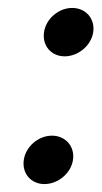

<svg xmlns="http://www.w3.org/2000/svg" viewBox="-20 -464 256 484"><path d="M40 -61C35 -27 58 0 92 0C126 0 159 -27 164 -61C169 -95 145 -122 111 -122C77 -122 45 -95 40 -61ZM91 -383C86 -349 109 -322 143 -322C177 -322 210 -349 215 -383C220 -417 196 -444 162 -444C128 -444 96 -417 91 -383Z"/></svg>

Font: Charger Pro
Style: NarObl
Weight: 400
Designer: Jasper
Foundry: Cannot Into Space Fonts
Version: Version 1.09